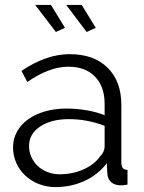

<svg xmlns="http://www.w3.org/2000/svg" viewBox="-20 -750 585 780"><path d="M206 10Q169 10 137.5 -2.5Q106 -15 82.5 -37Q59 -59 46 -88.5Q33 -118 33 -152Q33 -186 49 -215Q65 -244 94 -265Q123 -286 163 -297.5Q203 -309 251 -309Q291 -309 332 -302Q373 -295 405 -282V-329Q405 -398 366 -438.5Q327 -479 258 -479Q218 -479 176 -463Q134 -447 91 -417L67 -462Q168 -530 263 -530Q361 -530 417 -475Q473 -420 473 -323V-88Q473 -60 498 -60V0Q481 3 472 3Q446 3 431.5 -10Q417 -23 416 -46L414 -87Q378 -40 323.5 -15Q269 10 206 10ZM222 -42Q275 -42 319.5 -62Q364 -82 387 -115Q396 -124 400.5 -134.5Q405 -145 405 -154V-239Q371 -252 334.5 -259Q298 -266 260 -266Q188 -266 143 -236Q98 -206 98 -157Q98 -133 107.5 -112Q117 -91 133.5 -75.5Q150 -60 173 -51Q196 -42 222 -42ZM249 -730H312L369 -637L332 -620ZM123 -730H187L244 -637L207 -620Z"/></svg>

Font: PTCRaleway
Style: Regular
Weight: 400
Designer: Matt McInerney, Pablo Impallari, Rodrigo Fuenzalida
Foundry: Matt McInerney, Pablo Impallari, Rodrigo Fuenzalida
Version: Version 3.000g; ttfautohint (v1.5) -l 8 -r 28 -G 28 -x 14 -D